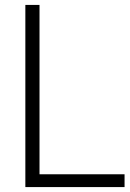

<svg xmlns="http://www.w3.org/2000/svg" viewBox="-20 -760 530 780"><path d="M83 0V-740H140.5V-52H486V0Z"/></svg>

Font: Encode Sans Semi Condensed Light
Style: Regular
Weight: 300
Width: 4
Designer: Multiple Designers
Foundry: Impallari Type
Version: Version 3.000; ttfautohint (v1.8.3) -l 8 -r 50 -G 200 -x 14 